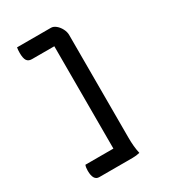

<svg xmlns="http://www.w3.org/2000/svg" viewBox="-217 -876 1035 1152"><g transform="rotate(-30 300.0 -299.5)"><path d="M87 -760H322Q339 -760 356 -746Q373 -732 384 -710.5Q395 -689 395 -668V45Q395 74 397.5 101.5Q400 129 406 155Q393 158 381.5 159.5Q370 161 356 161H125Q84 161 84 93Q84 70 90 55H284V-654H129Q105 -654 94.5 -670Q84 -686 84 -723Q84 -745 87 -760Z"/></g></svg>

Font: Recursive Mn Csl St Med
Style: Regular
Weight: 500
Monospace: yes
Version: Version 1.079;hotconv 1.0.112;makeotfexe 2.5.65598; ttfautoh